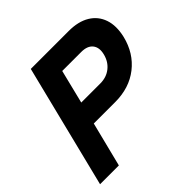

<svg xmlns="http://www.w3.org/2000/svg" viewBox="-172 -834 993 993"><g transform="rotate(-45 324.5 -337.5)"><path d="M16.7 0 185 -675H462.5Q532.5 -675 577.9 -647.5Q623.3 -620 640.4 -570Q657.5 -520 641.7 -452.5Q618.3 -356.7 547.1 -300.8Q475.8 -245 372.5 -245H215.8L154.2 0ZM246.7 -367.5H385.8Q430.8 -367.5 462.5 -392.5Q494.2 -417.5 505 -460Q515.8 -502.5 496.2 -527.5Q476.7 -552.5 431.7 -552.5H292.5Z"/></g></svg>

Font: Funnel Sans
Style: Bold Italic
Weight: 700
Italic angle: -14.036°
Designer: NORD ID, Kristian Moeller
Foundry: Dicotype
Version: Version 1.000